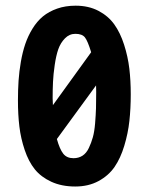

<svg xmlns="http://www.w3.org/2000/svg" viewBox="-20 -661 558 689"><path d="M169.9 -283.7 307.1 -473.6Q294.9 -513.7 284.9 -526.6Q274.9 -539.6 250.5 -539.6Q229 -539.6 213.1 -523.4Q197.3 -507.3 189.2 -484.4Q181.2 -461.4 176.3 -427.5Q171.4 -393.6 170.2 -367.2Q168.9 -340.8 168.9 -308.1ZM324.7 -354.5 184.1 -162.1Q194.3 -125.5 207 -109.4Q219.7 -93.3 243.7 -93.3Q262.2 -93.3 276.1 -102.3Q290 -111.3 298.8 -129.9Q307.6 -148.4 313.2 -168.5Q318.8 -188.5 321.3 -218.5Q323.7 -248.5 324.5 -272.5Q325.2 -296.4 325.2 -330.6ZM251.5 -640.6Q297.9 -640.6 333.3 -622.1Q368.7 -603.5 390.1 -573.5Q411.6 -543.5 425.3 -500.7Q439 -458 444.1 -415Q449.2 -372.1 449.2 -322.3Q449.2 -271 444.3 -226.8Q439.5 -182.6 426 -137.9Q412.6 -93.3 391.1 -62Q369.6 -30.8 333.5 -11.2Q297.4 8.3 250 8.3Q201.2 8.3 164.1 -8.8Q127 -25.9 104.7 -53.7Q82.5 -81.5 68.6 -122.8Q54.7 -164.1 49.6 -206.5Q44.4 -249 44.4 -300.8Q44.4 -338.4 46.6 -371.3Q48.8 -404.3 54.9 -439.5Q61 -474.6 70.8 -503.4Q80.6 -532.2 96.7 -558.3Q112.8 -584.5 134 -602.1Q155.3 -619.6 185.1 -630.1Q214.8 -640.6 251.5 -640.6Z"/></svg>

Font: Fantasque Sans Mono
Style: Bold
Weight: 700
Monospace: yes
Designer: Jany Belluz
Version: Version 1.8.0 ; ttfautohint (v1.8.2)